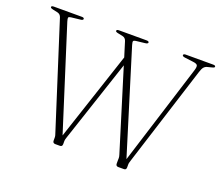

<svg xmlns="http://www.w3.org/2000/svg" viewBox="-116 -872 1210 1044"><g transform="rotate(20 489.0 -350.0)"><path d="M779 -692Q779 -700 793 -700H951Q965 -700 965 -692.5Q965 -689.5 962.2 -687.5Q959.5 -685.5 949.5 -683L924.5 -676.5Q913.5 -673.5 906.2 -665Q899 -656.5 892.5 -636L709 -58Q707 -50.5 705 -44.5Q703 -38.5 703 -31.5V-15Q703 0 690 0H657Q642.5 0 642.5 -15V-31.5Q642.5 -39.5 642.8 -46.8Q643 -54 639.5 -65L496 -530L339 -58Q336.5 -50.5 334.8 -44.5Q333 -38.5 333 -31.5V-15Q333 0 319.5 0H292.5Q277.5 0 277.5 -15V-31.5Q277.5 -39.5 275.8 -45.2Q274 -51 270.5 -62L80.5 -656.5Q75 -673.5 58 -677.5L32 -683Q22 -685.5 18.8 -687.5Q15.5 -689.5 15.5 -693Q15.5 -700 30 -700H191Q205 -700 205 -692Q205 -684.5 189.5 -683L136.5 -677Q124 -675.5 122.5 -670.2Q121 -665 126 -648.5L313.5 -58L483.5 -571L457 -656.5Q451.5 -674 434.5 -677.5L408.5 -683Q392.5 -686 392.5 -692Q392.5 -700 406.5 -700H566Q580 -700 580 -692Q580 -685 564 -683L511.5 -677Q500 -675.5 498 -670.5Q496 -665.5 501 -648.5L684 -55.5L866 -635.5Q873 -657.5 869 -666Q865 -674.5 843 -677L795.5 -683Q779 -685 779 -692Z"/></g></svg>

Font: Fraunces 9pt Thin
Style: Regular
Weight: 100
Version: Version 1.000;[b76b70a41]